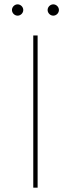

<svg xmlns="http://www.w3.org/2000/svg" viewBox="-20 -863 326 883"><path d="M153 0V-700H133V0ZM225 -791C239 -791 251 -803 251 -817C251 -831 239 -843 225 -843C211 -843 199 -831 199 -817C199 -803 211 -791 225 -791ZM61 -791C75 -791 87 -803 87 -817C87 -831 75 -843 61 -843C47 -843 35 -831 35 -817C35 -803 47 -791 61 -791Z"/></svg>

Font: Montserrat-Alt1 Thin
Style: Regular
Weight: 100
Designer: Differentunic
Foundry: Differentunic
Version: Version 7.222